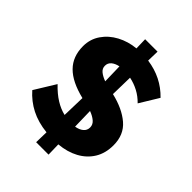

<svg xmlns="http://www.w3.org/2000/svg" viewBox="-246 -912 1126 1126"><g transform="rotate(45 317.0 -348.5)"><path d="M260 91 262 7Q186 -1 128.5 -30.5Q71 -60 28 -109L108 -239Q148 -197 187 -173Q226 -149 265 -140L269 -284Q161 -310 108.5 -363Q56 -416 56 -502Q56 -560 87.5 -606Q119 -652 171.5 -680Q224 -708 287 -714L285 -788H388L386 -712Q509 -695 592 -609L520 -491Q491 -521 456 -539.5Q421 -558 382 -566L379 -427Q477 -404 535.5 -354Q594 -304 594 -217Q594 -151 564.5 -103Q535 -55 482.5 -26.5Q430 2 361 8L363 91ZM228 -511Q228 -488 247 -473Q266 -458 294 -448L291 -569Q262 -563 245 -548.5Q228 -534 228 -511ZM423 -194Q423 -218 403.5 -234.5Q384 -251 354 -262L357 -135Q387 -140 405 -155Q423 -170 423 -194Z"/></g></svg>

Font: Lexend
Style: Bold
Weight: 700
Designer: Bonnie Shaver-Troup, Thomas Jockin
Foundry: Lexend
Version: Version 1.007; ttfautohint (v1.8.3)